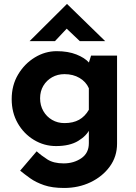

<svg xmlns="http://www.w3.org/2000/svg" viewBox="-20 -713 673 953"><path d="M298 220Q239 220 198.5 206Q158 192 130 172Q102 152 80 134L162 38Q185 59 215.5 78.5Q246 98 296 98Q346 98 383.5 72.5Q421 47 421 -2V-98L426 -73Q410 -39 368 -13.5Q326 12 258 12Q199 12 148.5 -18.5Q98 -49 68 -101.5Q38 -154 38 -221Q38 -290 70 -343.5Q102 -397 153 -428Q204 -459 261 -459Q318 -459 359.5 -442.5Q401 -426 422 -402L417 -389L432 -437H561V0Q561 64 525 113.5Q489 163 429.5 191.5Q370 220 298 220ZM179 -225Q179 -190 195 -162Q211 -134 238.5 -118Q266 -102 300 -102Q343 -102 372.5 -118.5Q402 -135 421 -168V-275Q407 -307 375 -326Q343 -345 300 -345Q266 -345 238.5 -329.5Q211 -314 195 -287Q179 -260 179 -225ZM376 -509 298 -583 332 -593 253 -509H127L312 -693H313L502 -509Z"/></svg>

Font: Reem Kufi Fun
Style: Bold
Weight: 700
Designer: Khaled Hosny
Version: Version 1.005